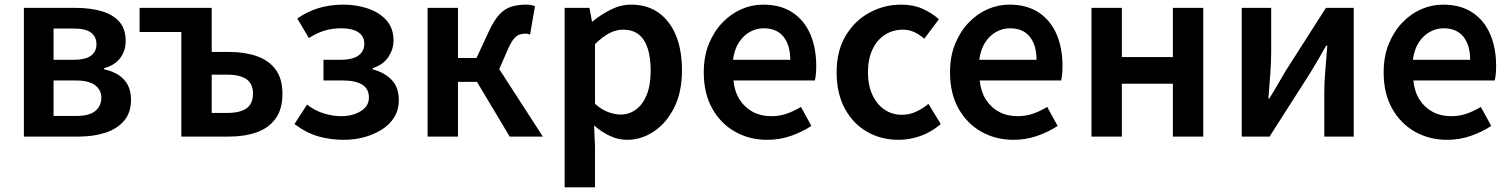

<svg xmlns="http://www.w3.org/2000/svg" viewBox="-20 -589 6514 828"><path d="M83 0V-555H307Q369 -555 417.5 -541Q466 -527 494 -496Q522 -465 522 -411Q522 -371 499 -339.5Q476 -308 429 -295V-290Q463 -283 489 -267Q515 -251 530 -224.5Q545 -198 545 -159Q545 -103 515 -68Q485 -33 434 -16.5Q383 0 319 0ZM211 -331H295Q349 -331 372.5 -349Q396 -367 396 -398Q396 -430 373 -448Q350 -466 298 -466H211ZM211 -89H310Q365 -89 391 -110.5Q417 -132 417 -168Q417 -201 390 -221.5Q363 -242 306 -242H211Z M762 0V-451H582V-555H893V-365H968Q1035 -365 1087 -347Q1139 -329 1168.5 -289.5Q1198 -250 1198 -184Q1198 -118 1168.5 -77.5Q1139 -37 1087 -18.5Q1035 0 968 0ZM893 -102H959Q1016 -102 1043.5 -122Q1071 -142 1071 -185Q1071 -227 1043.5 -247Q1016 -267 959 -267H893Z M1463 14Q1406 14 1354 -0.5Q1302 -15 1250 -54L1304 -138Q1339 -111 1377.5 -99.5Q1416 -88 1451 -88Q1485 -88 1512 -98Q1539 -108 1555 -125.5Q1571 -143 1571 -168Q1571 -206 1542 -224Q1513 -242 1458 -242H1375V-331H1447Q1499 -331 1525 -349Q1551 -367 1551 -400Q1551 -433 1525 -450Q1499 -467 1453 -467Q1411 -467 1378 -456.5Q1345 -446 1312 -425L1262 -509Q1304 -539 1353.5 -554Q1403 -569 1461 -569Q1518 -569 1567.5 -552Q1617 -535 1647 -501Q1677 -467 1677 -414Q1677 -377 1655 -343.5Q1633 -310 1587 -295V-290Q1637 -277 1668.5 -245Q1700 -213 1700 -156Q1700 -116 1680.5 -84Q1661 -52 1627 -30.5Q1593 -9 1551 2.5Q1509 14 1463 14Z M1824 0V-555H1955V-339H2035L2087 -451Q2110 -501 2133 -526Q2156 -551 2184.5 -560Q2213 -569 2248 -569Q2259 -569 2269 -567.5Q2279 -566 2287 -562L2266 -440Q2261 -442 2256.5 -443Q2252 -444 2246 -444Q2232 -444 2219.5 -439.5Q2207 -435 2195.5 -421Q2184 -407 2171 -378L2133 -291L2321 0H2178L2037 -236H1955V0Z M2415 219V-555H2522L2533 -496H2535Q2571 -526 2614 -547.5Q2657 -569 2702 -569Q2772 -569 2821 -533.5Q2870 -498 2895.5 -435Q2921 -372 2921 -286Q2921 -191 2887 -124Q2853 -57 2799 -21.5Q2745 14 2684 14Q2647 14 2611 -2.5Q2575 -19 2542 -48L2546 45V219ZM2656 -95Q2693 -95 2722.5 -116.5Q2752 -138 2769 -180Q2786 -222 2786 -284Q2786 -340 2773.5 -379.5Q2761 -419 2735 -440Q2709 -461 2666 -461Q2636 -461 2607 -445.5Q2578 -430 2546 -399V-141Q2576 -115 2604.5 -105Q2633 -95 2656 -95Z M3289 14Q3212 14 3150 -21Q3088 -56 3051.5 -121Q3015 -186 3015 -277Q3015 -345 3036.5 -398.5Q3058 -452 3094.5 -490.5Q3131 -529 3176.5 -549Q3222 -569 3271 -569Q3346 -569 3397 -535.5Q3448 -502 3474 -442.5Q3500 -383 3500 -305Q3500 -286 3498.5 -269.5Q3497 -253 3494 -242H3143Q3148 -193 3170 -159Q3192 -125 3226.5 -106.5Q3261 -88 3306 -88Q3341 -88 3372 -98.5Q3403 -109 3434 -128L3479 -46Q3440 -20 3391 -3Q3342 14 3289 14ZM3141 -331H3388Q3388 -394 3359 -430.5Q3330 -467 3273 -467Q3242 -467 3214 -451.5Q3186 -436 3166.5 -406Q3147 -376 3141 -331Z M3856 14Q3780 14 3719.5 -20.5Q3659 -55 3623.5 -120.5Q3588 -186 3588 -277Q3588 -370 3627 -435Q3666 -500 3729.5 -534.5Q3793 -569 3867 -569Q3919 -569 3959 -551Q3999 -533 4029 -506L3966 -422Q3944 -441 3922 -451Q3900 -461 3874 -461Q3830 -461 3795.5 -438.5Q3761 -416 3742 -374.5Q3723 -333 3723 -277Q3723 -222 3742 -180.5Q3761 -139 3794 -116.5Q3827 -94 3869 -94Q3902 -94 3931 -107.5Q3960 -121 3984 -141L4037 -54Q3998 -20 3950.5 -3Q3903 14 3856 14Z M4351 14Q4274 14 4212 -21Q4150 -56 4113.5 -121Q4077 -186 4077 -277Q4077 -345 4098.5 -398.5Q4120 -452 4156.5 -490.5Q4193 -529 4238.5 -549Q4284 -569 4333 -569Q4408 -569 4459 -535.5Q4510 -502 4536 -442.5Q4562 -383 4562 -305Q4562 -286 4560.5 -269.5Q4559 -253 4556 -242H4205Q4210 -193 4232 -159Q4254 -125 4288.5 -106.5Q4323 -88 4368 -88Q4403 -88 4434 -98.5Q4465 -109 4496 -128L4541 -46Q4502 -20 4453 -3Q4404 14 4351 14ZM4203 -331H4450Q4450 -394 4421 -430.5Q4392 -467 4335 -467Q4304 -467 4276 -451.5Q4248 -436 4228.5 -406Q4209 -376 4203 -331Z M4687 0V-555H4818V-343H5038V-555H5169V0H5038V-228H4818V0Z M5335 0V-555H5462V-364Q5462 -322 5458 -269Q5454 -216 5450 -164H5454Q5469 -189 5489 -222.5Q5509 -256 5523 -281L5698 -555H5818V0H5691V-191Q5691 -233 5695.5 -286Q5700 -339 5704 -392H5699Q5685 -367 5665 -332.5Q5645 -298 5630 -274L5455 0Z M6221 14Q6144 14 6082 -21Q6020 -56 5983.5 -121Q5947 -186 5947 -277Q5947 -345 5968.5 -398.5Q5990 -452 6026.5 -490.5Q6063 -529 6108.5 -549Q6154 -569 6203 -569Q6278 -569 6329 -535.5Q6380 -502 6406 -442.5Q6432 -383 6432 -305Q6432 -286 6430.5 -269.5Q6429 -253 6426 -242H6075Q6080 -193 6102 -159Q6124 -125 6158.5 -106.5Q6193 -88 6238 -88Q6273 -88 6304 -98.5Q6335 -109 6366 -128L6411 -46Q6372 -20 6323 -3Q6274 14 6221 14ZM6073 -331H6320Q6320 -394 6291 -430.5Q6262 -467 6205 -467Q6174 -467 6146 -451.5Q6118 -436 6098.5 -406Q6079 -376 6073 -331Z"/></svg>

Font: Noto Sans TC SemiBold
Style: Regular
Weight: 600
Designer: Ryoko NISHIZUKA  (kana, bopomofo & ideographs); Paul D. Hunt (Latin, Greek & Cyrillic); Sandoll Communications , Soo-you
Foundry: Adobe
Version: Version 2.004-H2;hotconv 1.0.118;makeotfexe 2.5.65603